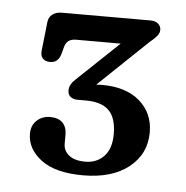

<svg xmlns="http://www.w3.org/2000/svg" viewBox="-37 -736 422 436"><g transform="rotate(5 174.0 -518.0)"><path d="M163.1 -529 157.1 -540.5Q163.8 -542.6 173.4 -543.7Q182.9 -544.9 192.8 -544.9Q247.5 -544.9 278.7 -517.7Q309.8 -490.6 309.8 -447.1Q309.8 -397.5 271.4 -367Q232.9 -336.6 167.1 -336.6Q103.8 -336.6 71.4 -361.2Q39 -385.8 39 -420.4Q39 -439.1 51.1 -450.5Q63.3 -462 81.8 -462Q100.5 -462 110.1 -452.1Q119.6 -442.3 119.6 -425.5V-404Q119.6 -388.7 132.3 -378.3Q144.9 -367.9 169.9 -367.9Q195.5 -367.9 212.1 -385.2Q228.7 -402.6 228.7 -435.6Q228.7 -472.7 211.7 -489.5Q194.8 -506.4 159.9 -506.4H140Q130.4 -506.4 124.1 -511.2Q117.7 -516 117.7 -525.9Q117.7 -533.8 121.8 -540.4Q125.8 -547.1 133.2 -553.5L260.8 -674.6L264.1 -642H124.7Q103.6 -642 98.9 -623.1L94.5 -606.9Q91.9 -597.4 86 -591.9Q80.1 -586.5 70 -586.5Q59.6 -586.5 53.6 -592.6Q47.7 -598.7 49.1 -610.5L56.3 -676.1Q57.5 -687.2 65.6 -693.7Q73.8 -700.3 88.3 -700.3H289.2Q300.5 -700.3 306.9 -694.8Q313.3 -689.3 313.3 -680.7Q313.3 -673.4 307.4 -666.4Q301.5 -659.5 290.2 -650.2Z"/></g></svg>

Font: Fraunces SuperSoft Wonky
Style: Regular
Weight: 900
Version: Version 1.000;[b76b70a41]